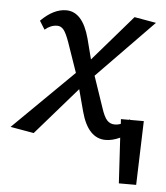

<svg xmlns="http://www.w3.org/2000/svg" viewBox="-58 -462 564 652"><g transform="rotate(5 224.5 -136.0)"><path d="M389 -71 391 -69H437L430 149H371L362 -6Q336 6 313 6Q253 6 229 -83L209 -158L68 4L-12 -10L193 -212L158 -313Q147 -344 138 -355Q129 -366 116 -366Q94 -366 74 -349L56 -378Q99 -421 142 -421Q198 -421 222 -332L240 -262L375 -418L449 -405L257 -208L293 -102Q303 -71 313.5 -60Q324 -49 339 -49Q351 -49 360 -53L359 -69H387Z"/></g></svg>

Font: EauTestInfant Medium
Style: Italic
Weight: 500
Italic angle: -12°
Designer: Christian Thalmann (Catharsis Fonts)
Version: Version 0.001;PS 000.001;hotconv 1.0.88;makeotf.lib2.5.64775